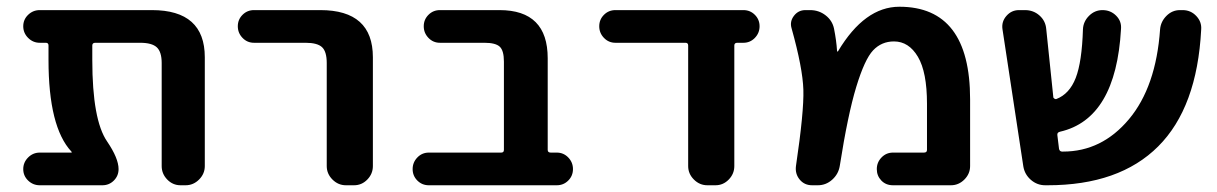

<svg xmlns="http://www.w3.org/2000/svg" viewBox="-20 -550 3613 570"><path d="M192 -97Q193 -97 193 -98Q193 -99 192 -100Q124 -173 124 -372V-415Q124 -423 116 -423H98Q78 -423 63.5 -437.5Q49 -452 49 -472Q49 -492 63.5 -506Q78 -520 98 -520H431Q588 -520 588 -380V-57Q588 -34 571 -17Q554 0 531 0H516Q493 0 476.5 -17Q460 -34 460 -57V-363Q460 -396 445.5 -409.5Q431 -423 396 -423H263Q254 -423 254 -415V-372Q254 -194 298 -130Q332 -80 332 -48Q332 -28 318 -14Q304 0 284 0H98Q78 0 63.5 -14Q49 -28 49 -48Q49 -68 63.5 -82.5Q78 -97 98 -97Z M734 -423Q714 -423 700 -437.5Q686 -452 686 -472Q686 -492 700 -506Q714 -520 734 -520H931Q1087 -520 1087 -380V-57Q1087 -34 1070.5 -17Q1054 0 1031 0H1007Q984 0 967 -17Q950 -34 950 -57V-363Q950 -397 936 -410Q922 -423 887 -423Z M1253 0Q1233 0 1219 -14Q1205 -28 1205 -48Q1205 -68 1219 -82.5Q1233 -97 1253 -97H1468Q1476 -97 1476 -105V-367Q1476 -400 1463.5 -411.5Q1451 -423 1418 -423H1286Q1266 -423 1252 -437.5Q1238 -452 1238 -472Q1238 -492 1252 -506Q1266 -520 1286 -520H1463Q1606 -520 1606 -377V-105Q1606 -97 1615 -97H1633Q1653 -97 1667 -82.5Q1681 -68 1681 -48Q1681 -28 1667 -14Q1653 0 1633 0Z M1807 -423Q1787 -423 1773 -437.5Q1759 -452 1759 -472Q1759 -492 1773 -506Q1787 -520 1807 -520H2187Q2207 -520 2221 -506Q2235 -492 2235 -472Q2235 -452 2221 -437.5Q2207 -423 2187 -423H2169Q2160 -423 2160 -415V-57Q2160 -34 2143.5 -17Q2127 0 2104 0H2080Q2057 0 2040 -17Q2023 -34 2023 -57V-415Q2023 -423 2015 -423Z M2343 -57Q2367 -219 2365 -283.5Q2363 -348 2330 -466Q2324 -486 2337 -503Q2350 -520 2371 -520H2385Q2411 -520 2431 -504.5Q2451 -489 2456 -465Q2463 -430 2465 -399Q2465 -397 2466 -397Q2468 -397 2468 -398Q2547 -530 2650 -530Q2860 -530 2860 -255V-57Q2860 -34 2843 -17Q2826 0 2803 0H2631Q2610 0 2596.5 -14Q2583 -28 2583 -48Q2583 -68 2597 -82.5Q2611 -97 2631 -97H2723Q2732 -97 2732 -105V-242Q2732 -336 2705 -381.5Q2678 -427 2634 -427Q2597 -427 2572 -400.5Q2547 -374 2522 -292Q2497 -210 2473 -57Q2469 -33 2450.5 -16.5Q2432 0 2408 0H2391Q2368 0 2354 -17Q2340 -34 2343 -57Z M3018 -56 2956 -464Q2953 -486 2968 -503Q2983 -520 3005 -520H3023Q3048 -520 3066 -504Q3084 -488 3086 -464L3107 -262Q3107 -259 3110.5 -257Q3114 -255 3116 -256Q3155 -271 3173.5 -318.5Q3192 -366 3195 -463Q3196 -486 3213 -503Q3230 -520 3253 -520Q3277 -520 3293.5 -503.5Q3310 -487 3308 -464Q3293 -197 3127 -159Q3118 -157 3119 -149L3124 -108Q3126 -100 3133 -100H3136Q3251 -100 3331.5 -196Q3412 -292 3424 -463Q3426 -486 3443 -503Q3460 -520 3483 -520H3491Q3515 -520 3531.5 -502.5Q3548 -485 3546 -462Q3534 -231 3418.5 -115.5Q3303 0 3090 0H3083Q3059 0 3040.5 -16Q3022 -32 3018 -56Z"/></svg>

Font: Rounded Mplus 1c Bold
Style: Bold
Weight: 700
Version: Version 1.059.20150529